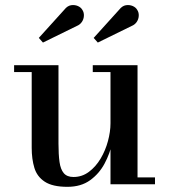

<svg xmlns="http://www.w3.org/2000/svg" viewBox="-20 -712 653 742"><path d="M240.5 10Q183 10 153 -9.8Q123 -29.5 112.8 -63.5Q102.5 -97.5 102.5 -141V-433.5H34.5V-460H206V-157Q206 -115 210 -86.2Q214 -57.5 226.5 -42.8Q239 -28 264 -28Q297 -28 323.5 -47.8Q350 -67.5 368.8 -99Q387.5 -130.5 397.2 -166.8Q407 -203 407 -235.5L423 -237Q423 -203.5 414 -161.2Q405 -119 384.2 -80Q363.5 -41 328.2 -15.5Q293 10 240.5 10ZM407 0V-433.5H338.5V-460H511.5V-26.5H579V0ZM146 -547.5 130 -565.5 229 -675Q240.5 -689.5 254.5 -691.8Q268.5 -694 280.8 -688.8Q293 -683.5 298.5 -673.5Q305 -663.5 304.2 -650.5Q303.5 -637.5 296.2 -627Q289 -616.5 276.5 -611.5ZM358 -547.5 342 -565.5 441 -675Q452.5 -689.5 466.5 -691.8Q480.5 -694 492.8 -688.8Q505 -683.5 510.5 -673.5Q517 -663.5 516.2 -650.5Q515.5 -637.5 508.2 -627Q501 -616.5 488.5 -611.5Z"/></svg>

Font: Bodoni Moda SC 9pt Medium
Style: Regular
Weight: 500
Designer: Owen Earl
Foundry: indestructible type
Version: Version 2.005